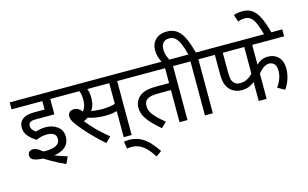

<svg xmlns="http://www.w3.org/2000/svg" viewBox="-128 -1261 3037 1893"><g transform="rotate(-15 1391.0 -314.0)"><path d="M271 -222Q242 -222 213 -215Q184 -208 161 -197Q130 -216 104.5 -239Q79 -262 64.5 -290Q50 -318 50 -352Q50 -380 60 -400Q70 -420 87 -433Q102 -445 120.5 -452Q139 -459 163.5 -462Q188 -465 221 -465H314V-551H0V-622H505V-551H395V-394H211Q180 -394 167 -391Q154 -388 145 -381Q138 -375 134 -366.5Q130 -358 130 -347Q130 -323 144 -306.5Q158 -290 174 -277Q197 -285 223 -289.5Q249 -294 275 -294Q349 -294 398 -256.5Q447 -219 447 -154Q447 -103 421 -69Q395 -35 346.5 -17.5Q298 0 230 0Q218 0 207 0Q196 0 185 -1Q143 -3 112.5 -9Q82 -15 65 -29Q48 -43 48 -65Q48 -87 61.5 -101.5Q75 -116 101 -116Q129 -116 159.5 -96Q190 -76 241 -25Q265 -13 293 -2Q321 9 352 19.5Q383 30 415 40L382 110Q312 78 249.5 42.5Q187 7 135 -28L99 -92Q126 -80 162.5 -74Q199 -68 219 -68Q289 -68 327.5 -88.5Q366 -109 366 -153Q366 -175 355 -190.5Q344 -206 323 -214Q302 -222 271 -222Z M736 -551 764 -566Q775 -550 782 -523Q789 -496 789 -458Q789 -414 778.5 -381.5Q768 -349 749 -328L748 -319Q730 -296 705.5 -279Q681 -262 650 -250L654 -259Q695 -206 751.5 -149Q808 -92 871 -42L817 12Q761 -37 711.5 -87Q662 -137 624 -181Q586 -225 564 -256Q542 -287 536.5 -305Q531 -323 531 -340Q531 -359 546 -376Q561 -393 595 -393Q620 -393 638.5 -381.5Q657 -370 672 -349.5Q687 -329 700 -300L639 -331Q667 -339 681.5 -359Q696 -379 702 -405.5Q708 -432 708 -458Q708 -496 701 -523.5Q694 -551 685 -564L728 -551H491V-622H908V-551ZM1078 -551V0H997V-551H887V-622H1182V-551ZM860 -322Q894 -322 922 -325Q950 -328 978 -334.5Q1006 -341 1038 -353V-280Q995 -263 959.5 -257Q924 -251 871 -251Q838 -251 801.5 -255.5Q765 -260 733 -268.5Q701 -277 681 -287L701 -347Q721 -340 747 -334Q773 -328 802 -325Q831 -322 860 -322Z M988 44Q999 42 1011 40.5Q1023 39 1036 39Q1104 39 1154.5 64.5Q1205 90 1244.5 133Q1284 176 1318 227L1261 268Q1228 215 1194.5 180.5Q1161 146 1124 129.5Q1087 113 1042 113Q1030 113 1019.5 114.5Q1009 116 1000 118Z M1648 -551V0H1567V-328H1458Q1397 -328 1366.5 -322Q1336 -316 1317 -299Q1305 -289 1299 -274Q1293 -259 1293 -237Q1293 -204 1309.5 -173.5Q1326 -143 1358.5 -110.5Q1391 -78 1438 -40L1384 12Q1338 -28 1298.5 -68Q1259 -108 1235.5 -151Q1212 -194 1212 -242Q1212 -277 1225.5 -305Q1239 -333 1260 -351Q1279 -368 1303 -378.5Q1327 -389 1360.5 -394Q1394 -399 1439 -399H1567V-551H1167V-622H1751V-551Z M1552 -615Q1535 -650 1526 -682Q1517 -714 1517 -748Q1517 -813 1559 -854.5Q1601 -896 1676 -896Q1721 -896 1754 -880Q1787 -864 1813 -831Q1839 -798 1860 -746Q1881 -694 1900 -622H2010V-551H1907V0H1826V-551H1737V-622H1824Q1806 -692 1786.5 -736.5Q1767 -781 1742 -803Q1717 -825 1680 -825Q1640 -825 1619 -800.5Q1598 -776 1598 -733Q1598 -699 1608 -671.5Q1618 -644 1632 -615Z M2456 -551V-313L2438 -330Q2466 -363 2499 -381Q2532 -399 2574 -399Q2639 -399 2680 -357.5Q2721 -316 2721 -239Q2721 -193 2706 -141Q2691 -89 2656 -39L2584 -80Q2609 -112 2625 -154Q2641 -196 2641 -237Q2641 -284 2621 -307Q2601 -330 2566 -330Q2546 -330 2524 -318.5Q2502 -307 2480 -284.5Q2458 -262 2436 -230L2456 -293V0H2375V-229L2391 -206Q2366 -184 2330.5 -165Q2295 -146 2244 -146Q2204 -146 2172 -160.5Q2140 -175 2121 -197Q2105 -216 2094.5 -238Q2084 -260 2079.5 -288Q2075 -316 2075 -354V-551H1996V-622H2782V-551ZM2156 -551V-360Q2156 -305 2162 -281Q2168 -257 2184 -240Q2195 -228 2210 -222.5Q2225 -217 2244 -217Q2277 -217 2303 -227.5Q2329 -238 2351.5 -256.5Q2374 -275 2393 -297L2375 -243V-551Z M2598 -615Q2577 -694 2556.5 -739.5Q2536 -785 2511 -804Q2486 -823 2452 -823Q2430 -823 2413 -818.5Q2396 -814 2382 -809L2358 -882Q2379 -890 2400 -893Q2421 -896 2449 -896Q2490 -896 2522 -882Q2554 -868 2580 -836Q2606 -804 2629 -749.5Q2652 -695 2673 -615Z"/></g></svg>

Font: Noto Sans Ambassadori
Style: Regular
Weight: 400
Designer: Monotype Design Team
Foundry: Monotype Imaging Inc.
Version: Version 2.013